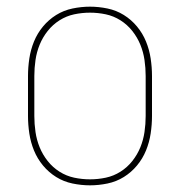

<svg xmlns="http://www.w3.org/2000/svg" viewBox="-20 -548 540 576"><path d="M250 8Q224 8 197.5 2.5Q171 -3 148.5 -17Q126 -31 109 -51.5Q92 -72 82 -96.5Q72 -121 68 -147.5Q64 -174 64 -200V-320Q64 -346 68 -372.5Q72 -399 82 -423.5Q92 -448 109 -468.5Q126 -489 148.5 -503Q171 -517 197.5 -522.5Q224 -528 250 -528Q276 -528 302.5 -522.5Q329 -517 351.5 -503Q374 -489 391 -468.5Q408 -448 418 -423.5Q428 -399 432 -372.5Q436 -346 436 -320V-200Q436 -174 432 -147.5Q428 -121 418 -96.5Q408 -72 391 -51.5Q374 -31 351.5 -17Q329 -3 302.5 2.5Q276 8 250 8ZM250 -10Q274 -10 297.5 -15Q321 -20 341.5 -33Q362 -46 377 -65Q392 -84 401 -106Q410 -128 413.5 -152Q417 -176 417 -200V-320Q417 -344 413.5 -368Q410 -392 401 -414Q392 -436 377 -455Q362 -474 341.5 -487Q321 -500 297.5 -505Q274 -510 250 -510Q226 -510 202.5 -505Q179 -500 158.5 -487Q138 -474 123 -455Q108 -436 99 -414Q90 -392 86.5 -368Q83 -344 83 -320V-200Q83 -176 86.5 -152Q90 -128 99 -106Q108 -84 123 -65Q138 -46 158.5 -33Q179 -20 202.5 -15Q226 -10 250 -10Z"/></svg>

Font: Iosevka Curly Thin
Style: Regular
Weight: 100
Monospace: yes
Designer: Belleve Invis
Foundry: Belleve Invis
Version: Version 22.1.2; ttfautohint (v1.8.4)